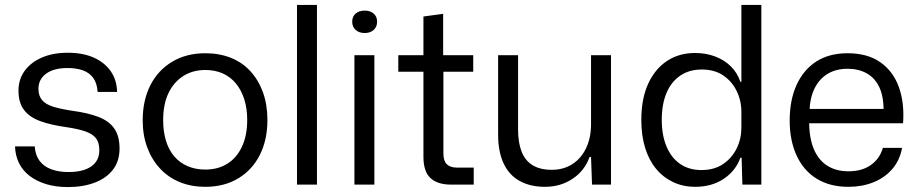

<svg xmlns="http://www.w3.org/2000/svg" viewBox="-20 -749 3723 779"><path d="M255 10Q206 10 167 -2Q128 -14 100 -35.5Q72 -57 57 -87.5Q42 -118 41 -155H121Q123 -120 140.5 -96.5Q158 -73 188.5 -62Q219 -51 257 -51Q318 -51 350.5 -74Q383 -97 383 -139Q383 -171 369 -188.5Q355 -206 326 -216Q297 -226 250 -233Q185 -242 142 -258Q99 -274 77 -303.5Q55 -333 55 -381Q55 -427 80 -461.5Q105 -496 150 -515.5Q195 -535 255 -535Q316 -535 360 -515.5Q404 -496 429 -460.5Q454 -425 455 -376H376Q374 -411 358.5 -432.5Q343 -454 316.5 -463.5Q290 -473 254 -473Q198 -473 167 -450Q136 -427 136 -389Q136 -360 151 -342.5Q166 -325 197.5 -315.5Q229 -306 277 -299Q336 -291 378.5 -275Q421 -259 443 -228.5Q465 -198 465 -146Q465 -96 439 -61.5Q413 -27 365.5 -8.5Q318 10 255 10Z M813 9Q756 9 709.5 -10Q663 -29 629.5 -65Q596 -101 577.5 -150.5Q559 -200 559 -261Q559 -342 590 -403Q621 -464 678.5 -498.5Q736 -533 813 -533Q870 -533 916.5 -514.5Q963 -496 996 -460Q1029 -424 1047 -374Q1065 -324 1065 -262Q1065 -182 1034.5 -121Q1004 -60 947 -25.5Q890 9 813 9ZM813 -61Q864 -61 902 -84.5Q940 -108 961.5 -153.5Q983 -199 983 -262Q983 -309 971 -346.5Q959 -384 937 -410.5Q915 -437 884 -451Q853 -465 813 -465Q762 -465 723.5 -440.5Q685 -416 663.5 -371Q642 -326 642 -261Q642 -215 653.5 -177.5Q665 -140 687.5 -114Q710 -88 742 -74.5Q774 -61 813 -61Z M1185 0V-729H1266V0Z M1418 0V-525H1499V0ZM1460 -615Q1437 -615 1423 -627.5Q1409 -640 1409 -661Q1409 -682 1423 -694Q1437 -706 1460 -706Q1482 -706 1496 -694Q1510 -682 1510 -661Q1510 -640 1496 -627.5Q1482 -615 1460 -615Z M1810 0Q1755 0 1726.5 -26.5Q1698 -53 1698 -113V-458H1596V-525H1698V-682L1778 -693V-525H1900V-458H1779V-126Q1779 -96 1793 -82.5Q1807 -69 1834 -69H1902V0Z M2191 9Q2132 9 2089 -14.5Q2046 -38 2023.5 -85.5Q2001 -133 2001 -203V-525H2082V-223Q2082 -171 2096 -134.5Q2110 -98 2140.5 -79Q2171 -60 2219 -60Q2266 -60 2302 -83Q2338 -106 2358 -148Q2378 -190 2378 -245V-525H2459V0H2382L2378 -112H2372Q2352 -56 2303 -23.5Q2254 9 2191 9Z M2800 9Q2752 9 2711.5 -10Q2671 -29 2642 -64Q2613 -99 2597.5 -149Q2582 -199 2582 -263Q2582 -348 2609.5 -408.5Q2637 -469 2686 -501.5Q2735 -534 2800 -534Q2845 -534 2882.5 -519.5Q2920 -505 2946 -479Q2972 -453 2984 -417H2988V-729H3069V0H2992L2989 -109H2984Q2965 -56 2916.5 -23.5Q2868 9 2800 9ZM2826 -59Q2878 -59 2914 -83.5Q2950 -108 2969 -147Q2988 -186 2988 -231V-295Q2988 -341 2968.5 -380.5Q2949 -420 2913.5 -443.5Q2878 -467 2827 -467Q2777 -467 2740.5 -442.5Q2704 -418 2684.5 -372.5Q2665 -327 2665 -263Q2665 -200 2684.5 -154Q2704 -108 2740 -83.5Q2776 -59 2826 -59Z M3422 9Q3347 9 3293.5 -24Q3240 -57 3212 -118Q3184 -179 3184 -260Q3184 -343 3212 -404.5Q3240 -466 3292 -499.5Q3344 -533 3419 -533Q3499 -533 3551 -497Q3603 -461 3626.5 -397Q3650 -333 3644 -249H3263Q3264 -184 3283.5 -140.5Q3303 -97 3338.5 -75.5Q3374 -54 3422 -54Q3478 -54 3514 -80Q3550 -106 3562 -149H3640Q3631 -99 3600.5 -63.5Q3570 -28 3524 -9.5Q3478 9 3422 9ZM3264 -295 3255 -307H3574L3565 -293Q3566 -356 3548 -394.5Q3530 -433 3496.5 -451.5Q3463 -470 3419 -470Q3373 -470 3339 -450Q3305 -430 3285.5 -391.5Q3266 -353 3264 -295Z"/></svg>

Font: Mona Sans ExtraLight
Style: Regular
Weight: 400
Version: Version 2.000